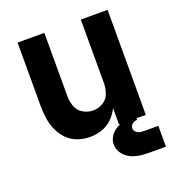

<svg xmlns="http://www.w3.org/2000/svg" viewBox="-129 -633 833 910"><g transform="rotate(-20 288.0 -178.0)"><path d="M232 8Q263 8 292.5 -2Q322 -12 344.5 -34Q367 -56 380 -84V0H515V-530H380V-210Q380 -184 371 -158.5Q362 -133 338.5 -119Q315 -105 288 -105Q262 -105 238 -119Q214 -133 205 -158.5Q196 -184 196 -210V-530H61V-210Q61 -179 65.5 -147.5Q70 -116 83 -87Q96 -58 118 -35.5Q140 -13 170.5 -2.5Q201 8 232 8ZM491 174H492Q492 174 492 174Q492 174 492 174H553V69H493Q492 69 491.5 69Q491 69 490 69Q478 69 466 68Q454 67 443.5 58.5Q433 50 433 38Q433 25 444 16.5Q455 8 468 8V-11Q444 -11 420.5 -8Q397 -5 375 5.5Q353 16 338.5 36Q324 56 324 80Q324 107 341.5 129Q359 151 384.5 161Q410 171 437 172.5Q464 174 491 174Z"/></g></svg>

Font: Iosevka Sparkle Extrabold
Style: Regular
Weight: 800
Designer: Belleve Invis
Foundry: Belleve Invis
Version: Version 4.5.0; ttfautohint (v1.8.3)